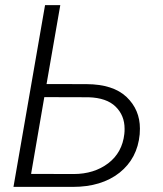

<svg xmlns="http://www.w3.org/2000/svg" viewBox="-20 -731 639 751"><path d="M215.8 -710.9H156.2L32.7 0H265.1C339.8 0 400.9 -18.6 447.8 -55.7C494.1 -92.8 520.5 -142.6 526.4 -205.6C526.9 -213.4 527.3 -220.7 527.3 -228C527.3 -277.3 509.8 -318.4 475.1 -351.6C439.9 -384.8 388.2 -401.4 319.3 -401.9L162.1 -402.3ZM326.7 -350.6C373.5 -349.1 408.7 -336.9 432.1 -314C455.6 -291 467.3 -262.2 467.3 -227.5C467.3 -221.2 467.3 -214.4 466.3 -207C460.9 -158.7 439.9 -120.1 403.3 -92.3C366.7 -64.5 321.3 -50.3 268.1 -50.3L101.6 -50.8L153.3 -351.1Z"/></svg>

Font: Roboto Light
Style: Italic
Weight: 300
Italic angle: -12°
Designer: Google
Version: Version 2.137; 2017